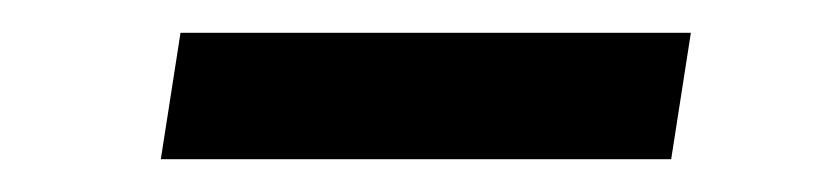

<svg xmlns="http://www.w3.org/2000/svg" viewBox="-20 -327 511 117"><path d="M78 -230 90 -307H401L389 -230Z"/></svg>

Font: Nunito Sans 7pt SemiExpanded
Style: Italic
Weight: 400
Width: 6
Italic angle: -9°
Designer: Vernon Adams
Foundry: Vernon Adams
Version: Version 3.101;gftools[0.9.27]